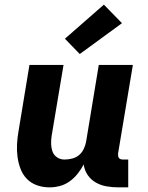

<svg xmlns="http://www.w3.org/2000/svg" viewBox="-20 -800 640 828"><path d="M194 8Q165 8 139.5 -1Q114 -10 96 -28.5Q78 -47 68.5 -72Q59 -97 55.5 -124Q52 -151 53.5 -179Q55 -207 60 -235L107 -520H254L203 -216Q200 -198 200.5 -180Q201 -162 206.5 -146.5Q212 -131 226 -121.5Q240 -112 258 -112Q274 -112 290.5 -116Q307 -120 320 -130.5Q333 -141 340.5 -156.5Q348 -172 351 -187L406 -520H553L489 -137Q489 -132 489.5 -127Q490 -122 493 -118.5Q496 -115 500.5 -113.5Q505 -112 510 -112H533V8H490Q464 8 439 3.5Q414 -1 393 -13Q372 -25 358 -45.5Q344 -66 341 -91Q330 -70 315 -51Q300 -32 280.5 -18Q261 -4 238.5 2Q216 8 194 8ZM324 -567 260 -633 428 -780 506 -700Z"/></svg>

Font: Iosevka Heavy Extended
Style: Italic
Weight: 900
Width: 7
Italic angle: -9°
Monospace: yes
Designer: Belleve Invis
Foundry: Belleve Invis
Version: Version 32.5.0; ttfautohint (v1.8.4)